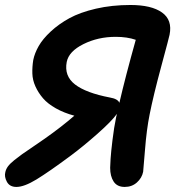

<svg xmlns="http://www.w3.org/2000/svg" viewBox="-50 -698 700 762"><path d="M15.1 43.9Q-11.7 43.9 -22.7 23.4Q-33.7 2.9 -28.8 -15.1Q-26.4 -26.4 -18.6 -37.4Q-10.7 -48.3 6.6 -62.3Q23.9 -76.2 37.6 -85.9Q51.3 -95.7 81.1 -115.7Q110.8 -135.7 127.9 -147.9Q193.8 -194.3 245.1 -238.8Q203.6 -250 171.6 -268.1Q139.6 -286.1 120.8 -307.9Q102.1 -329.6 90.6 -355Q79.1 -380.4 78.4 -406.5Q77.6 -432.6 82 -460Q87.4 -486.8 103.5 -515.1Q119.6 -543.5 151.4 -573Q183.1 -602.5 225.3 -625.7Q267.6 -648.9 330.8 -663.6Q394 -678.2 467.8 -678.2Q551.3 -678.2 593 -648.4Q634.8 -618.7 623 -560.1Q621.6 -551.8 590.1 -435.1Q558.6 -318.4 543.9 -244.1Q531.7 -183.6 525.4 -102.5Q519 -21.5 518.1 -16.1Q513.2 8.3 493.4 26.1Q473.6 43.9 444.8 43.9Q415 43.9 401.1 22.7Q387.2 1.5 387.2 -32.2Q387.2 -42 388.9 -68.1Q390.6 -94.2 396.5 -142.8Q402.3 -191.4 411.1 -233.9Q411.6 -235.8 412.6 -240Q413.6 -244.1 414.1 -246.1Q393.1 -216.8 336.7 -167Q280.3 -117.2 231.9 -81.1Q143.6 -15.6 94.7 14.2Q45.9 43.9 15.1 43.9ZM386.2 -311Q417.5 -305.7 423.8 -290Q447.3 -391.6 488.8 -540Q454.6 -551.8 409.2 -551.8Q338.9 -551.8 281 -522.9Q223.1 -494.1 214.8 -452.1Q204.1 -396.5 247.8 -362.8Q291.5 -329.1 386.2 -311Z"/></svg>

Font: Shantell Sans Bouncy
Style: Italic
Weight: 600
Italic angle: -11.31°
Designer: Stephen Nixon, Anya Danilova, Shantell Martin
Foundry: Arrow Type
Version: Version 1.006;[9816181b4]